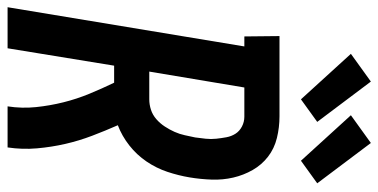

<svg xmlns="http://www.w3.org/2000/svg" viewBox="-276 -750 1022 519"><g transform="rotate(90 235.5 -491.0)"><path d="M-4 0 102 -640H75L74 -735H291Q321 -735 349.5 -728Q378 -721 400 -704Q422 -687 436 -662.5Q450 -638 456.5 -610Q463 -582 462 -552Q461 -522 456 -492Q451 -462 441 -432Q431 -402 413 -375.5Q395 -349 369.5 -329Q344 -309 315 -298Q330 -264 343.5 -228.5Q357 -193 365.5 -156Q374 -119 377.5 -79.5Q381 -40 375 0H264Q270 -39 266 -77Q262 -115 253 -151Q244 -187 230 -221Q216 -255 200 -288H154L107 0ZM170 -383H245Q259 -383 273 -387.5Q287 -392 298.5 -402Q310 -412 318.5 -425Q327 -438 333 -451.5Q339 -465 342 -479Q345 -493 348 -507Q350 -521 351.5 -535.5Q353 -550 351.5 -564Q350 -578 347.5 -591.5Q345 -605 338 -616Q331 -627 318.5 -633.5Q306 -640 292 -640H213ZM411 -793 288 -928 363 -982 472 -837ZM245 -793 122 -928 197 -982 306 -837Z"/></g></svg>

Font: Iosevka QP
Style: Bold Italic
Weight: 700
Italic angle: -9°
Designer: Belleve Invis
Foundry: Belleve Invis
Version: Version 20.0.0; ttfautohint (v1.8.4)